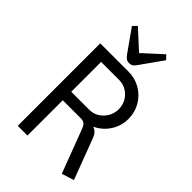

<svg xmlns="http://www.w3.org/2000/svg" viewBox="-270 -1005 1119 1119"><g transform="rotate(45 289.5 -445.5)"><path d="M469 16 370 -246Q361 -271 351 -280.5Q341 -290 323 -291H170V0H90V-680H323Q377 -680 421.5 -654Q466 -628 492 -583.5Q518 -539 518 -485Q518 -426 486.5 -378.5Q455 -331 405 -308Q437 -296 450 -260L545 -8ZM170 -361H319Q352 -361 379 -378Q406 -395 422 -423.5Q438 -452 438 -485Q438 -519 422 -546.5Q406 -574 379 -590.5Q352 -607 319 -607H170ZM290 -717Q276 -717 266.5 -723.5Q257 -730 246 -745L149 -882L173 -907L290 -800L407 -907L431 -882L334 -745Q323 -729 313.5 -723Q304 -717 290 -717Z"/></g></svg>

Font: Imprima
Style: Regular
Weight: 400
Designer: Eduardo Tunni
Foundry: Eduardo Tunni
Version: Version 1.002; ttfautohint (v1.8.4.7-5d5b);gftools[0.9.23]